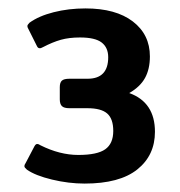

<svg xmlns="http://www.w3.org/2000/svg" viewBox="-20 -715 427 456"><path d="M44 -312Q38 -317 38 -320Q38 -324 41 -328L62 -368Q65 -373 68 -373Q72 -373 76 -370Q122 -347 166 -347Q211 -347 230 -360.5Q249 -374 249 -404Q249 -433 234.5 -445.5Q220 -458 188 -458H145Q132 -458 127 -463Q122 -468 122 -479V-508Q122 -519 127 -523.5Q132 -528 145 -528H188Q237 -528 237 -579Q237 -602 221.5 -614Q206 -626 170 -626Q144 -626 124.5 -620.5Q105 -615 82 -603Q72 -597 68 -605L48 -645Q45 -650 45 -653Q45 -656 50 -661Q72 -677 107.5 -686Q143 -695 183 -695Q255 -695 295.5 -664Q336 -633 336 -581Q336 -551 324.5 -530Q313 -509 287 -494Q348 -472 348 -402Q348 -346 306 -312.5Q264 -279 181 -279Q143 -279 103.5 -288.5Q64 -298 44 -312Z"/></svg>

Font: Mitr
Style: Regular
Weight: 400
Designer: Thanarat Vachiruckul
Foundry: Cadson Demak
Version: Version 1.003